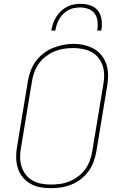

<svg xmlns="http://www.w3.org/2000/svg" viewBox="-20 -975 640 1003"><path d="M246 8Q217 8 189.5 3Q162 -2 138.5 -15.5Q115 -29 98 -50Q81 -71 73 -97Q65 -123 64.5 -151.5Q64 -180 69 -208L126 -553Q131 -580 140.5 -606Q150 -632 167 -655Q184 -678 207 -696Q230 -714 256.5 -724.5Q283 -735 310 -740.5Q337 -746 363 -746Q391 -746 419 -739.5Q447 -733 470.5 -720Q494 -707 511 -685.5Q528 -664 536 -638.5Q544 -613 544.5 -584Q545 -555 540 -527L483 -182Q478 -155 468.5 -129Q459 -103 442 -80Q425 -57 402 -39Q379 -21 352.5 -10.5Q326 0 299 4Q272 8 246 8ZM246 -11Q271 -11 295.5 -14.5Q320 -18 344 -28Q368 -38 389 -54Q410 -70 425.5 -91.5Q441 -113 449.5 -136.5Q458 -160 462 -185L519 -530Q524 -555 524 -581Q524 -607 516.5 -630.5Q509 -654 494 -673Q479 -692 457.5 -703.5Q436 -715 411 -719.5Q386 -724 361 -724Q336 -724 311.5 -720Q287 -716 263.5 -706Q240 -696 219 -680Q198 -664 183 -643Q168 -622 159.5 -598.5Q151 -575 147 -550L90 -205Q85 -180 85 -154.5Q85 -129 92.5 -105.5Q100 -82 114.5 -63Q129 -44 150 -32Q171 -20 196 -15.5Q221 -11 246 -11ZM248 -815Q251 -834 257 -851.5Q263 -869 273 -885.5Q283 -902 297.5 -916Q312 -930 329 -939Q346 -948 364.5 -951.5Q383 -955 402 -955Q429 -955 454 -946Q479 -937 493.5 -916.5Q508 -896 511 -869Q514 -842 509 -815H488Q492 -838 490 -861Q488 -884 476 -902Q464 -920 443 -928Q422 -936 399 -936Q383 -936 367 -933Q351 -930 336.5 -922Q322 -914 310 -902Q298 -890 289.5 -875.5Q281 -861 276.5 -846Q272 -831 269 -815Z"/></svg>

Font: Iosevka Curly Thin Extended
Style: Italic
Weight: 100
Width: 7
Italic angle: -9°
Monospace: yes
Designer: Belleve Invis
Foundry: Belleve Invis
Version: Version 11.1.0; ttfautohint (v1.8.3)